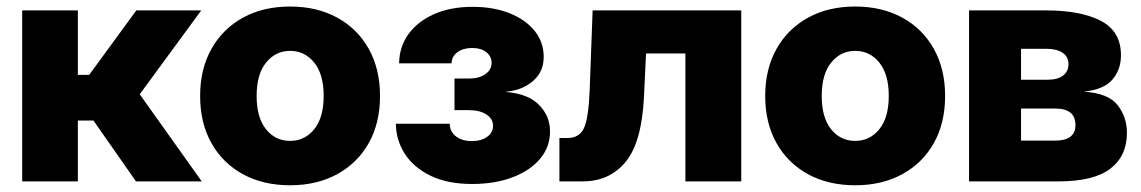

<svg xmlns="http://www.w3.org/2000/svg" viewBox="-20 -547 3441 579"><path d="M46.9 0V-515.6H214.8V-321.3H249L391.1 -515.6H586.9L401.4 -262.7L588.4 0H390.1L261.7 -183.6H214.8V0Z M855 11.7Q773.9 11.7 712.9 -21.5Q651.9 -54.7 617.7 -115.2Q583.5 -175.8 583.5 -257.8Q583.5 -338.9 617.7 -399.7Q651.9 -460.4 712.9 -493.9Q773.9 -527.3 855 -527.3Q935.5 -527.3 996.8 -493.9Q1058.1 -460.4 1092 -399.7Q1126 -338.9 1126 -257.8Q1126 -175.8 1092 -115.5Q1058.1 -55.2 996.8 -21.7Q935.5 11.7 855 11.7ZM855 -122.1Q898.9 -122.1 927.5 -157.2Q956.1 -192.4 956.1 -257.8Q956.1 -323.2 927.5 -358.4Q898.9 -393.6 855 -393.6Q811 -393.6 782.5 -358.4Q753.9 -323.2 753.9 -257.8Q753.9 -192.4 782.2 -157.2Q810.5 -122.1 855 -122.1Z M1403.3 7.8Q1329.6 7.8 1278.3 -17.1Q1227.1 -42 1200.7 -83.3Q1174.3 -124.5 1173.8 -173.8H1336.4Q1336.4 -150.4 1354.7 -136Q1373 -121.6 1402.8 -121.6Q1431.2 -121.6 1449 -134.3Q1466.8 -147 1466.8 -167.5Q1466.8 -188.5 1447 -201.7Q1427.2 -214.8 1394 -214.8H1350.6V-310.1H1394Q1424.3 -310.1 1443.4 -323.2Q1462.4 -336.4 1462.4 -357.4Q1462.4 -377.4 1446.3 -389.9Q1430.2 -402.3 1404.3 -402.3Q1377.4 -402.3 1359.9 -389.9Q1342.3 -377.4 1341.8 -356H1183.6Q1184.1 -405.3 1211.4 -443.6Q1238.8 -481.9 1288.6 -504.2Q1338.4 -526.4 1405.3 -526.4Q1468.3 -526.4 1516.6 -507.1Q1564.9 -487.8 1592.3 -453.9Q1619.6 -419.9 1619.6 -375.5Q1619.6 -330.6 1587.4 -302.7Q1555.2 -274.9 1506.8 -270.5V-269.5Q1572.8 -264.2 1605.7 -230.5Q1638.7 -196.8 1638.7 -150.4Q1638.7 -104 1608.9 -68.4Q1579.1 -32.7 1526.1 -12.5Q1473.1 7.8 1403.3 7.8Z M1667 0V-130.9H1691.4Q1727.5 -130.9 1741.2 -161.1Q1754.9 -191.4 1758.3 -275.9L1767.1 -515.6H2215.3V0H2046.9V-385.7H1928.2L1921.9 -253.4Q1915 -117.2 1866.5 -58.6Q1817.9 0 1737.3 0Z M2559.1 11.7Q2478 11.7 2417 -21.5Q2356 -54.7 2321.8 -115.2Q2287.6 -175.8 2287.6 -257.8Q2287.6 -338.9 2321.8 -399.7Q2356 -460.4 2417 -493.9Q2478 -527.3 2559.1 -527.3Q2639.6 -527.3 2700.9 -493.9Q2762.2 -460.4 2796.1 -399.7Q2830.1 -338.9 2830.1 -257.8Q2830.1 -175.8 2796.1 -115.5Q2762.2 -55.2 2700.9 -21.7Q2639.6 11.7 2559.1 11.7ZM2559.1 -122.1Q2603 -122.1 2631.6 -157.2Q2660.2 -192.4 2660.2 -257.8Q2660.2 -323.2 2631.6 -358.4Q2603 -393.6 2559.1 -393.6Q2515.1 -393.6 2486.6 -358.4Q2458 -323.2 2458 -257.8Q2458 -192.4 2486.3 -157.2Q2514.6 -122.1 2559.1 -122.1Z M2902.3 0V-515.6H3134.8Q3239.3 -515.6 3299.8 -484.1Q3360.4 -452.6 3360.4 -380.4Q3360.4 -337.4 3334.7 -307.1Q3309.1 -276.9 3248 -270.5Q3322.3 -266.1 3350.3 -230Q3378.4 -193.8 3378.4 -146.5Q3378.4 -76.7 3328.4 -38.3Q3278.3 0 3171.4 0ZM3059.1 -123H3162.1Q3223.1 -123 3223.1 -169.9Q3223.1 -219.7 3162.1 -219.7H3059.1ZM3059.1 -306.6H3140.1Q3169.4 -306.6 3185.8 -319.1Q3202.1 -331.5 3202.1 -353.5Q3202.1 -376 3184.3 -387.9Q3166.5 -399.9 3134.8 -399.9H3059.1Z"/></svg>

Font: Inter Display ExtraBold
Style: Regular
Weight: 800
Designer: Rasmus Andersson
Foundry: rsms
Version: Version 4.000;git-a52131595